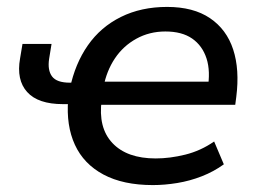

<svg xmlns="http://www.w3.org/2000/svg" viewBox="-20 -526 740 555"><path d="M422 9Q336 9 279 -21.5Q222 -52 196.5 -107.5Q171 -163 177 -238L186 -225H162Q90 -225 58.5 -260Q27 -295 38 -357L45 -399H129L122 -356Q117 -323 130.5 -305Q144 -287 182 -287H202L182 -270Q197 -342 234 -395Q271 -448 329.5 -477Q388 -506 463 -506Q539 -506 587 -473.5Q635 -441 654 -383Q673 -325 663 -246L660 -223H261L274 -237Q263 -157 305 -112.5Q347 -68 430 -68Q471 -68 515.5 -79Q560 -90 599 -117L627 -51Q598 -30 563.5 -16.5Q529 -3 492.5 3Q456 9 422 9ZM458 -435Q412 -435 374 -414Q336 -393 312 -357Q288 -321 279 -274L271 -290H602L580 -268Q589 -320 577 -357Q565 -394 535.5 -414.5Q506 -435 458 -435Z"/></svg>

Font: Nunito Sans 7pt Medium
Style: Italic
Weight: 500
Italic angle: -9°
Designer: Vernon Adams
Foundry: Vernon Adams
Version: Version 3.101;gftools[0.9.27]